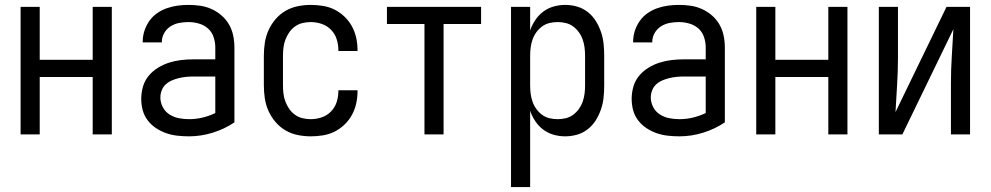

<svg xmlns="http://www.w3.org/2000/svg" viewBox="-20 -548 4040 783"><path d="M64 0V-520H142V-304H358V-520H436V0H358V-234H142V0Z M751 8Q728 8 704.5 5.5Q681 3 659 -4.5Q637 -12 617 -25Q597 -38 582.5 -57Q568 -76 562 -98.5Q556 -121 556 -145Q556 -170 563 -194.5Q570 -219 586 -238.5Q602 -258 624 -271.5Q646 -285 669.5 -292.5Q693 -300 718 -303Q743 -306 769 -306H858V-355Q858 -376 851 -397Q844 -418 828 -432Q812 -446 791 -452Q770 -458 749 -458Q730 -458 711 -454.5Q692 -451 675.5 -440.5Q659 -430 649.5 -413Q640 -396 640 -377V-375H562V-378Q562 -401 569 -422.5Q576 -444 589 -462.5Q602 -481 620.5 -494Q639 -507 660.5 -514.5Q682 -522 704 -525Q726 -528 749 -528Q773 -528 797 -524.5Q821 -521 843 -511Q865 -501 883.5 -485Q902 -469 914 -448Q926 -427 931 -403Q936 -379 936 -355V-49Q896 -22 848 -7Q800 8 751 8ZM751 -62Q779 -62 806 -68.5Q833 -75 858 -87V-236H769Q754 -236 739 -234.5Q724 -233 709.5 -229.5Q695 -226 681 -220Q667 -214 656 -204Q645 -194 639.5 -179.5Q634 -165 634 -150Q634 -130 644 -111Q654 -92 671.5 -81Q689 -70 709.5 -66Q730 -62 751 -62Z M1247 8Q1220 8 1193.5 2.5Q1167 -3 1144 -16.5Q1121 -30 1103.5 -50.5Q1086 -71 1075 -95.5Q1064 -120 1060 -146.5Q1056 -173 1056 -200V-320Q1056 -347 1060 -373.5Q1064 -400 1075 -424.5Q1086 -449 1103.5 -469.5Q1121 -490 1144 -503.5Q1167 -517 1193.5 -522.5Q1220 -528 1247 -528Q1272 -528 1297 -524Q1322 -520 1344 -509Q1366 -498 1384.5 -480.5Q1403 -463 1415 -441Q1427 -419 1432.5 -394.5Q1438 -370 1438 -345V-340H1360V-343Q1360 -366 1353 -388Q1346 -410 1330 -426.5Q1314 -443 1292 -450.5Q1270 -458 1247 -458Q1230 -458 1213.5 -454Q1197 -450 1183 -440Q1169 -430 1159.5 -416Q1150 -402 1144 -386.5Q1138 -371 1136 -354Q1134 -337 1134 -320V-200Q1134 -183 1136 -166Q1138 -149 1144 -133.5Q1150 -118 1159.5 -104Q1169 -90 1183 -80Q1197 -70 1213.5 -66Q1230 -62 1247 -62Q1270 -62 1292 -69.5Q1314 -77 1330 -93.5Q1346 -110 1353 -132Q1360 -154 1360 -177V-180H1438V-175Q1438 -150 1432.5 -125.5Q1427 -101 1415 -79Q1403 -57 1384.5 -39.5Q1366 -22 1344 -11Q1322 0 1297 4Q1272 8 1247 8Z M1711 0V-450H1558V-520H1942V-450H1789V0Z M2064 215V-520H2142V-424Q2150 -447 2163.5 -467Q2177 -487 2196 -501Q2215 -515 2238 -521.5Q2261 -528 2285 -528Q2310 -528 2334 -521Q2358 -514 2377.5 -498.5Q2397 -483 2410 -462Q2423 -441 2431 -417.5Q2439 -394 2441.5 -369.5Q2444 -345 2444 -320V-200Q2444 -175 2441.5 -150.5Q2439 -126 2431 -102.5Q2423 -79 2410 -58Q2397 -37 2377.5 -21.5Q2358 -6 2334 1Q2310 8 2285 8Q2261 8 2238 1.5Q2215 -5 2196 -19Q2177 -33 2163.5 -53Q2150 -73 2142 -96V215ZM2254 -62Q2271 -62 2287.5 -66Q2304 -70 2317.5 -80Q2331 -90 2341 -104Q2351 -118 2356.5 -134Q2362 -150 2364 -166.5Q2366 -183 2366 -200V-320Q2366 -337 2364 -353.5Q2362 -370 2356.5 -386Q2351 -402 2341 -416Q2331 -430 2317.5 -440Q2304 -450 2287.5 -454Q2271 -458 2254 -458Q2237 -458 2220.5 -454Q2204 -450 2190.5 -440Q2177 -430 2167 -416Q2157 -402 2151.5 -386Q2146 -370 2144 -353.5Q2142 -337 2142 -320V-200Q2142 -183 2144 -166.5Q2146 -150 2151.5 -134Q2157 -118 2167 -104Q2177 -90 2190.5 -80Q2204 -70 2220.5 -66Q2237 -62 2254 -62Z M2751 8Q2728 8 2704.5 5.5Q2681 3 2659 -4.5Q2637 -12 2617 -25Q2597 -38 2582.5 -57Q2568 -76 2562 -98.5Q2556 -121 2556 -145Q2556 -170 2563 -194.5Q2570 -219 2586 -238.5Q2602 -258 2624 -271.5Q2646 -285 2669.5 -292.5Q2693 -300 2718 -303Q2743 -306 2769 -306H2858V-355Q2858 -376 2851 -397Q2844 -418 2828 -432Q2812 -446 2791 -452Q2770 -458 2749 -458Q2730 -458 2711 -454.5Q2692 -451 2675.5 -440.5Q2659 -430 2649.5 -413Q2640 -396 2640 -377V-375H2562V-378Q2562 -401 2569 -422.5Q2576 -444 2589 -462.5Q2602 -481 2620.5 -494Q2639 -507 2660.5 -514.5Q2682 -522 2704 -525Q2726 -528 2749 -528Q2773 -528 2797 -524.5Q2821 -521 2843 -511Q2865 -501 2883.5 -485Q2902 -469 2914 -448Q2926 -427 2931 -403Q2936 -379 2936 -355V-49Q2896 -22 2848 -7Q2800 8 2751 8ZM2751 -62Q2779 -62 2806 -68.5Q2833 -75 2858 -87V-236H2769Q2754 -236 2739 -234.5Q2724 -233 2709.5 -229.5Q2695 -226 2681 -220Q2667 -214 2656 -204Q2645 -194 2639.5 -179.5Q2634 -165 2634 -150Q2634 -130 2644 -111Q2654 -92 2671.5 -81Q2689 -70 2709.5 -66Q2730 -62 2751 -62Z M3064 0V-520H3142V-304H3358V-520H3436V0H3358V-234H3142V0Z M3564 0V-520H3642V-312Q3642 -257 3638.5 -202Q3635 -147 3632 -91L3840 -520H3936V0H3858V-208Q3858 -263 3861.5 -318Q3865 -373 3868 -429L3660 0Z"/></svg>

Font: Moesevka
Style: Regular
Weight: 400
Monospace: yes
Designer: Belleve Invis
Foundry: Belleve Invis
Version: Version 32.5.0; ttfautohint (v1.8.4)